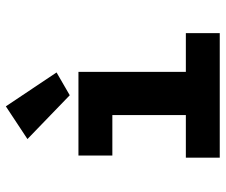

<svg xmlns="http://www.w3.org/2000/svg" viewBox="-76 -676 753 640"><g transform="rotate(-90 300.0 -356.5)"><path d="M94 0V-113H236V-358H101V-471H380V-113H509V0ZM302 -500 156 -641 265 -713 378 -544Z"/></g></svg>

Font: Inconsolata Expanded Black
Style: Regular
Weight: 900
Width: 7
Monospace: yes
Designer: Raph Levien, Cyreal, Brenton Simpson
Foundry: Raph Levien, Cyreal, Google
Version: Version 3.001; ttfautohint (v1.8.2.53-6de2)